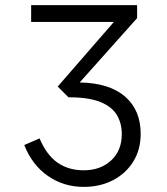

<svg xmlns="http://www.w3.org/2000/svg" viewBox="-20 -720 656 752"><path d="M308 12Q229.5 12 167.8 -30.8Q106 -73.5 75 -152L135 -178Q162 -113.5 205 -83.2Q248 -53 308 -53Q373.5 -53 415.2 -91.5Q457 -130 457 -195Q457 -237 437.8 -269.5Q418.5 -302 373 -320.5Q327.5 -339 248 -339L206 -381L426 -634H102V-700H517V-649L292 -397Q408.5 -395 469.8 -341.8Q531 -288.5 531 -196Q531 -134 502 -87.2Q473 -40.5 422.5 -14.2Q372 12 308 12Z"/></svg>

Font: Overpass Mono Light Light
Style: Regular
Weight: 300
Monospace: yes
Version: Version 4.000